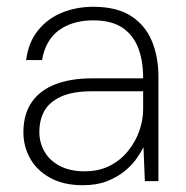

<svg xmlns="http://www.w3.org/2000/svg" viewBox="-20 -534 547 566"><path d="M224 12Q167 12 127.5 -10Q88 -32 68.5 -67.5Q49 -103 49 -144Q49 -198 74 -233.5Q99 -269 144.5 -286Q190 -303 250 -303H402Q402 -357 386.5 -395Q371 -433 339 -453.5Q307 -474 255 -474Q194 -474 154 -445Q114 -416 104 -357H57Q64 -410 92.5 -445Q121 -480 163.5 -497Q206 -514 255 -514Q324 -514 366 -487Q408 -460 427.5 -413.5Q447 -367 447 -308V0H407L403 -100Q395 -84 381 -64.5Q367 -45 345.5 -28Q324 -11 294.5 0.5Q265 12 224 12ZM229 -29Q272 -29 304 -45.5Q336 -62 358 -89.5Q380 -117 391 -149Q402 -181 402 -212V-265H253Q194 -265 159.5 -249Q125 -233 110.5 -206.5Q96 -180 96 -145Q96 -113 111.5 -86.5Q127 -60 157 -44.5Q187 -29 229 -29Z"/></svg>

Font: DM Sans 16pt ExtraLight
Style: Regular
Weight: 250
Version: Version 4.004;gftools[0.9.30]